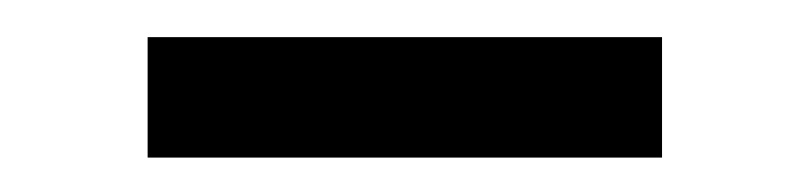

<svg xmlns="http://www.w3.org/2000/svg" viewBox="-20 -316 447 106"><path d="M345.5 -229H61.5V-295.5H345.5Z"/></svg>

Font: Anek Malayalam Medium
Style: Regular
Weight: 400
Version: Version 1.003